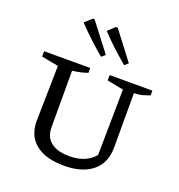

<svg xmlns="http://www.w3.org/2000/svg" viewBox="-139 -890 943 1013"><g transform="rotate(20 332.0 -383.0)"><path d="M332 8Q228 8 172 -37Q116 -82 116 -164L122 -476L27 -494V-524H286V-497Q270 -491 249 -486Q228 -481 201 -478V-160Q201 -106 237 -77.5Q273 -49 341 -49Q434 -49 482 -107L487 -476L395 -494V-524H635V-497Q618 -491 598 -485Q578 -479 548 -478V-173Q548 -86 490.5 -39Q433 8 332 8ZM319 -599Q280 -632 243 -666.5Q206 -701 171 -738L211 -774L220 -773L340 -617ZM449 -599Q410 -632 372.5 -666.5Q335 -701 301 -738L340 -774L350 -773L469 -617Z"/></g></svg>

Font: Piazzolla SC
Style: Regular
Weight: 400
Designer: Juan Pablo del Peral
Foundry: Huerta Tipografica
Version: Version 1.330